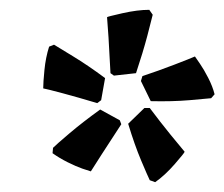

<svg xmlns="http://www.w3.org/2000/svg" viewBox="-20 -768 457 391"><path d="M257 -619 212 -614 205 -619Q203 -660 201 -691.5Q199 -723 198 -733Q198 -734 229 -741Q260 -748 284 -748L291 -738Q289 -729 280 -695Q271 -661 257 -619ZM194 -609 186 -564 178 -558Q138 -570 108 -578Q78 -586 68 -588Q68 -600 70.5 -625.5Q73 -651 80 -673L90 -677Q98 -672 128.5 -653.5Q159 -635 194 -609ZM287 -562 267 -603 270 -613Q303 -624 335.5 -636.5Q368 -649 377 -653Q379 -650 387 -638.5Q395 -627 404 -609.5Q413 -592 417 -576L410 -568Q401 -567 366 -564Q331 -561 287 -562ZM241 -516 274 -548H285Q306 -520 327.5 -493.5Q349 -467 356 -459Q356 -457 336 -434Q316 -411 296 -397L285 -401Q281 -409 267.5 -441Q254 -473 241 -516ZM184 -545 224 -523 227 -515Q204 -480 187 -453.5Q170 -427 165 -419Q161 -420 148 -424.5Q135 -429 118 -437.5Q101 -446 87 -456L88 -467Q95 -474 121.5 -496.5Q148 -519 184 -545Z"/></svg>

Font: Alegreya ExtraBold
Style: Italic
Weight: 800
Italic angle: -7°
Designer: Juan Pablo del Peral
Foundry: Huerta Tipografica
Version: Version 2.007; ttfautohint (v1.6)